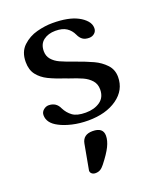

<svg xmlns="http://www.w3.org/2000/svg" viewBox="-140 -589 773 928"><g transform="rotate(-20 247.0 -125.5)"><path d="M220 -225 218 -226Q161 -245 128.5 -261Q96 -277 76 -302.5Q56 -328 56 -369Q56 -421 87.5 -450.5Q119 -480 161 -491Q203 -502 241 -502Q324 -502 371 -477Q394 -465 409 -448Q424 -431 424 -410Q424 -394 412.5 -384Q401 -374 385 -374Q364 -374 351.5 -383Q339 -392 331 -410Q320 -434 299 -448Q278 -462 242 -462Q205 -462 180.5 -443.5Q156 -425 156 -388Q156 -363 171 -345.5Q186 -328 210 -317Q234 -306 277 -291Q333 -271 367.5 -255Q402 -239 426.5 -213Q451 -187 451 -149Q451 -82 393.5 -41Q336 0 244 0Q201 0 162.5 -9Q124 -18 98 -32Q49 -57 49 -98Q49 -114 61.5 -124.5Q74 -135 88 -135Q127 -135 143 -99Q156 -73 178.5 -56.5Q201 -40 246 -40Q290 -40 319.5 -60.5Q349 -81 349 -122Q349 -150 332.5 -168.5Q316 -187 291 -198.5Q266 -210 220 -225ZM190 251Q179 251 171.5 245Q164 239 164 229L188 98Q196 55 245 55Q299 55 299 98Q299 123 284.5 152.5Q270 182 236 225Q225 239 214.5 245Q204 251 190 251Z"/></g></svg>

Font: Marmelad for Arash.Academy
Style: Regular
Weight: 400
Designer: Manvel Shmavonyan
Foundry: Cyreal
Version: Version 1.110;Glyphs 3.2 (3202)